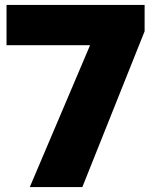

<svg xmlns="http://www.w3.org/2000/svg" viewBox="-20 -760 636 780"><path d="M101 0 346 -576.5H6.5V-740H567.5V-633L314.5 0Z"/></svg>

Font: Encode Sans Exp XBd
Style: Regular
Weight: 800
Width: 7
Designer: Multiple Designers
Foundry: Impallari Type
Version: Version 3.002; ttfautohint (v1.8.3) -l 8 -r 50 -G 200 -x 14 